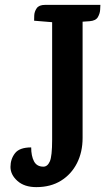

<svg xmlns="http://www.w3.org/2000/svg" viewBox="-20 -705 450 788"><path d="M319 -655V-139Q319 -81 296 -35.5Q273 10 230.5 36.5Q188 63 129 63Q80 63 51.5 37.5Q23 12 23 -20Q23 -52 41.5 -76Q60 -100 108 -100Q108 -65 119.5 -43Q131 -21 158 -21Q175 -21 184.5 -42.5Q194 -64 194 -132V-658ZM165 -685H392Q392 -680 391 -664.5Q390 -649 381.5 -634.5Q373 -620 348 -618L319 -616L193 -614L120 -620Q120 -625 120.5 -641Q121 -657 130.5 -671Q140 -685 165 -685Z"/></svg>

Font: Karma Variable Light
Style: Regular
Weight: 300
Designer: Joana Correia
Foundry: Indian Type Foundry
Version: Version 3.000